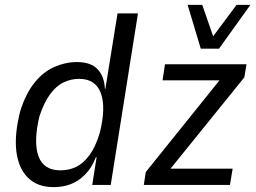

<svg xmlns="http://www.w3.org/2000/svg" viewBox="-20 -760 1053 789"><path d="M201 9Q133 9 94 -30.5Q55 -70 47 -139.5Q39 -209 63 -303Q86 -376 122 -420.5Q158 -465 203.5 -485Q249 -505 296 -505Q354 -505 381.5 -475Q409 -445 411 -395H413L463 -705H547L435 0H359L377 -114H374Q357 -70 329.5 -42.5Q302 -15 270 -3Q238 9 201 9ZM228 -60Q264 -60 293.5 -74.5Q323 -89 348 -123Q373 -157 390 -214Q416 -318 394.5 -377Q373 -436 305 -436Q272 -436 241.5 -421.5Q211 -407 186 -373Q161 -339 142 -282Q117 -177 138 -118.5Q159 -60 228 -60ZM571 0 579 -53 903 -456 896 -430H648L658 -496H993L984 -442L659 -40L666 -67H936L925 0ZM805 -560 751 -740H811L856 -611L952 -740H1009L880 -560Z"/></svg>

Font: Nunito Sans 7pt Condensed
Style: Italic
Weight: 400
Width: 3
Italic angle: -9°
Designer: Vernon Adams
Foundry: Vernon Adams
Version: Version 3.101;gftools[0.9.27]